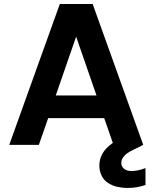

<svg xmlns="http://www.w3.org/2000/svg" viewBox="-20 -719 756 953"><path d="M643.1 23.9Q606.4 41 595.2 57.1Q582 71.8 582 88.9Q582 107.9 596.2 119.1Q609.9 129.9 631.8 129.9Q665 129.9 702.1 115.2V199.2Q687.5 204.6 660.2 210Q640.1 213.9 612.8 213.9Q586.9 213.9 561 208Q536.1 202.1 516.1 189Q495.1 174.8 484.9 153.8Q473.1 130.9 473.1 102.1Q473.1 72.3 487.8 44.9Q501.5 18.1 540 -9.8L497.1 -132.8H219.2L172.9 0H25.9L276.9 -699.2H439.9L690.9 0ZM256.8 -245.1H459L357.9 -537.1Z"/></svg>

Font: PoppinsZ SemiBold
Style: Regular
Weight: 600
Designer: Ninad Kale (Devanagari), Jonny Pinhorn (Latin)
Foundry: Indian Type Foundry
Version: Version 3.002;FEAKit 1.0